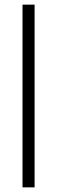

<svg xmlns="http://www.w3.org/2000/svg" viewBox="-20 -727 246 827"><path d="M129 -707V80H77V-707Z"/></svg>

Font: Blinker Light
Style: Regular
Weight: 300
Designer: Juergen Huber
Foundry: supertype
Version: Version 1.017;hotconv 1.0.117;makeotfexe 2.5.65602